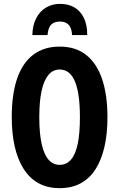

<svg xmlns="http://www.w3.org/2000/svg" viewBox="-20 -967 619 997"><path d="M538 -358Q538 -273 522.5 -205Q507 -137 476.5 -89Q446 -41 399.5 -15.5Q353 10 290 10Q227 10 180.5 -15.5Q134 -41 103 -89.5Q72 -138 56.5 -206Q41 -274 41 -359Q41 -479 69.5 -560.5Q98 -642 153.5 -683.5Q209 -725 290 -725Q374 -725 429 -680.5Q484 -636 511 -554Q538 -472 538 -358ZM184 -358Q184 -276 196 -221Q208 -166 231.5 -138.5Q255 -111 290 -111Q325 -111 348.5 -138Q372 -165 383.5 -219.5Q395 -274 395 -358Q395 -483 369 -544.5Q343 -606 290 -606Q255 -606 231.5 -578Q208 -550 196 -495Q184 -440 184 -358ZM292 -947Q334 -947 365.5 -929Q397 -911 415 -875Q433 -839 433 -785H354Q353 -809 345.5 -824.5Q338 -840 324.5 -847.5Q311 -855 291 -855Q272 -855 258 -848Q244 -841 236.5 -825.5Q229 -810 227 -785H148Q149 -835 167.5 -871.5Q186 -908 218.5 -927.5Q251 -947 292 -947Z"/></svg>

Font: Noto Sans Display ExtraCondensed
Style: Bold
Weight: 700
Width: 2
Designer: Monotype Design Team
Foundry: Monotype Imaging Inc.
Version: Version 2.003